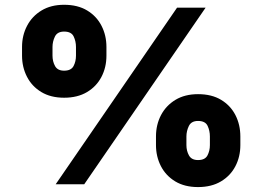

<svg xmlns="http://www.w3.org/2000/svg" viewBox="-20 -759 1081 791"><path d="M244.1 -356.4Q189 -356.4 150.1 -379.9Q111.3 -403.3 91.1 -442.9Q70.8 -482.4 70.8 -529.8V-565.4Q70.8 -613.3 91.6 -652.8Q112.3 -692.4 151.1 -715.8Q189.9 -739.3 244.1 -739.3Q300.3 -739.3 339.1 -715.8Q377.9 -692.4 398.2 -652.8Q418.5 -613.3 418.5 -565.4V-529.8Q418.5 -481.4 397.9 -442.1Q377.4 -402.8 338.4 -379.6Q299.3 -356.4 244.1 -356.4ZM244.1 -467.8Q272.9 -467.8 283 -486.8Q293 -505.9 293 -529.8V-565.4Q293 -588.9 283.4 -608.9Q273.9 -628.9 244.1 -628.9Q216.3 -628.9 206.3 -608.4Q196.3 -587.9 196.3 -565.4V-529.8Q196.3 -505.9 206.8 -486.8Q217.3 -467.8 244.1 -467.8ZM795.9 11.7Q740.7 11.7 701.9 -11.7Q663.1 -35.2 642.8 -74.7Q622.6 -114.3 622.6 -161.1V-196.8Q622.6 -245.1 643.3 -284.7Q664.1 -324.2 702.9 -347.7Q741.7 -371.1 795.9 -371.1Q852.1 -371.1 890.9 -347.7Q929.7 -324.2 950 -284.7Q970.2 -245.1 970.2 -196.8V-161.1Q970.2 -113.3 949.7 -74Q929.2 -34.7 890.1 -11.5Q851.1 11.7 795.9 11.7ZM795.9 -99.6Q824.7 -99.6 834.7 -118.7Q844.7 -137.7 844.7 -161.1V-196.8Q844.7 -220.7 835.2 -240.7Q825.7 -260.7 795.9 -260.7Q768.1 -260.7 758.1 -240Q748 -219.2 748 -196.8V-161.1Q748 -137.7 758.5 -118.7Q769 -99.6 795.9 -99.6ZM209.5 0 709.5 -727.5H827.1L327.1 0Z"/></svg>

Font: Inter 16pt Black
Style: Regular
Weight: 900
Version: Version 4.001;git-66647c0bb